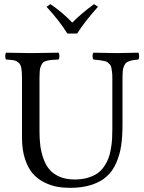

<svg xmlns="http://www.w3.org/2000/svg" viewBox="-20 -903 701 933"><path d="M171.9 -522.9V-266.1Q171.9 -227.5 175.8 -196Q179.7 -164.6 190.9 -132.6Q202.1 -100.6 220.5 -79.1Q238.8 -57.6 269.8 -44.2Q300.8 -30.8 341.8 -30.8Q377 -30.8 405 -38.8Q433.1 -46.9 452.1 -59.8Q471.2 -72.8 485.1 -92.8Q499 -112.8 506.6 -132.8Q514.2 -152.8 518.8 -179.4Q523.4 -206.1 524.7 -227.8Q525.9 -249.5 525.9 -276.9V-522.9Q525.9 -541 524.4 -553.2Q522.9 -565.4 521 -575Q519 -584.5 513.2 -590.6Q507.3 -596.7 502.2 -600.6Q497.1 -604.5 484.9 -606.9Q472.7 -609.4 463.1 -610.6Q453.6 -611.8 434.1 -613.8Q429.7 -618.2 429.7 -630.4Q429.7 -642.6 434.1 -647Q525.9 -645 549.8 -645Q575.7 -645 651.9 -647Q656.2 -642.6 656.2 -630.4Q656.2 -618.2 651.9 -613.8Q633.8 -611.8 625 -610.4Q616.2 -608.9 605.7 -605Q595.2 -601.1 590.8 -595.7Q586.4 -590.3 582 -580.6Q577.6 -570.8 576.4 -557.1Q575.2 -543.5 575.2 -522.9V-294.9Q575.2 -238.3 568.6 -194.3Q562 -150.4 544.7 -111.1Q527.3 -71.8 499 -45.9Q470.7 -20 425.8 -5.1Q380.9 9.8 320.8 9.8Q287.1 9.8 257.1 4.4Q227.1 -1 194.8 -17.1Q162.6 -33.2 139.6 -59.1Q116.7 -85 101.8 -129.6Q86.9 -174.3 86.9 -232.9V-522.9Q86.9 -554.7 83.7 -572Q80.6 -589.4 70.3 -598.4Q60.1 -607.4 47.9 -609.9Q35.6 -612.3 9.8 -613.8Q5.4 -618.2 5.4 -630.4Q5.4 -642.6 9.8 -647Q87.9 -645 128.9 -645Q170.4 -645 264.2 -647Q268.6 -642.6 268.6 -630.4Q268.6 -618.2 264.2 -613.8Q242.2 -612.8 230.2 -611.8Q218.3 -610.8 206.1 -607.4Q193.8 -604 188.7 -598.6Q183.6 -593.3 179 -582.8Q174.3 -572.3 173.1 -558.3Q171.9 -544.4 171.9 -522.9ZM307.1 -740.2Q269.5 -801.3 206.1 -870.1L225.1 -882.8Q285.2 -841.8 331.1 -793Q374.5 -837.4 437 -882.8L456.1 -870.1Q391.6 -798.3 355 -740.2Z"/></svg>

Font: Common Serif
Style: Regular
Weight: 400
Designer: Philipp H. Poll, Khaled Hosny
Foundry: Stefan Peev, Context Ltd.
Version: Version 1.026